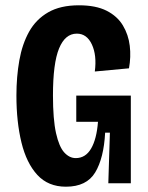

<svg xmlns="http://www.w3.org/2000/svg" viewBox="-20 -692 557 725"><path d="M229 13Q162 13 121 -31.5Q80 -76 61 -154Q42 -232 42 -331Q42 -402 53 -464Q64 -526 90 -572.5Q116 -619 162 -645.5Q208 -672 278 -672Q342 -672 382.5 -651.5Q423 -631 444 -596Q465 -561 470 -519Q475 -477 467 -434L338 -422Q346 -483 327 -524Q308 -565 270 -565Q226 -565 203 -509Q180 -453 180 -332Q180 -241 191.5 -189.5Q203 -138 222.5 -116.5Q242 -95 266 -95Q303 -95 324 -131Q345 -167 350 -232H268V-331H474V-226V0H389L395 -191H377Q372 -95 339.5 -41Q307 13 229 13Z"/></svg>

Font: Bricolage Grotesque 10pt Condensed Bricolage Grotesque 10pt Condensed Regular
Style: Bold
Weight: 700
Width: 3
Designer: Mathieu Triay
Foundry: Atelier Triay
Version: Version 1.000; ttfautohint (v1.8.4.7-5d5b);gftools[0.9.32]